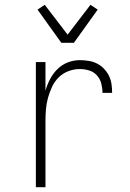

<svg xmlns="http://www.w3.org/2000/svg" viewBox="-20 -778 540 798"><path d="M129 0V-520H169V-401Q176 -426 188 -449Q200 -472 218.5 -490.5Q237 -509 261.5 -518.5Q286 -528 312 -528Q330 -528 348.5 -525Q367 -522 383 -514Q399 -506 412 -492.5Q425 -479 433 -462.5Q441 -446 443.5 -428Q446 -410 446 -392H406Q406 -411 401 -430.5Q396 -450 383 -464.5Q370 -479 351 -485Q332 -491 312 -491Q288 -491 265 -482.5Q242 -474 224.5 -457Q207 -440 196.5 -417.5Q186 -395 179.5 -371.5Q173 -348 171 -324Q169 -300 169 -276V0ZM235 -600 136 -738 166 -758 261 -634 356 -758 386 -738 287 -600Z"/></svg>

Font: Iosevka Term Curly Extralight
Style: Regular
Weight: 200
Designer: Belleve Invis
Foundry: Belleve Invis
Version: Version 32.3.0